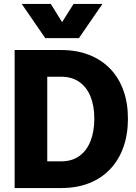

<svg xmlns="http://www.w3.org/2000/svg" viewBox="-20 -951 690 971"><path d="M54 0V-698H289Q368 -698 430.5 -673.5Q493 -649 537 -603.5Q581 -558 604 -494Q627 -430 627 -351Q627 -271 604 -206.5Q581 -142 537 -95.5Q493 -49 430.5 -24.5Q368 0 289 0ZM219 -135H289Q343 -135 380.5 -161.5Q418 -188 437.5 -237Q457 -286 457 -351Q457 -416 437.5 -463.5Q418 -511 380.5 -537Q343 -563 289 -563H219ZM90 -931H237L294 -839L352 -931H498L379 -758H209Z"/></svg>

Font: Azeret Mono
Style: Bold
Weight: 700
Designer: Martin Vácha
Foundry: Displaay
Version: Version 1.002